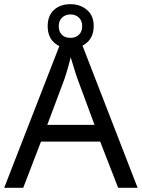

<svg xmlns="http://www.w3.org/2000/svg" viewBox="-20 -898 679 918"><path d="M545 0 459 -221H176L91 0H0L279 -717H360L638 0ZM352 -517Q349 -525 342 -546Q335 -567 328.5 -589.5Q322 -612 318 -624Q313 -604 307.5 -583.5Q302 -563 296.5 -546Q291 -529 287 -517L206 -301H432ZM317 -667Q268 -667 238 -695Q208 -723 208 -773Q208 -823 238 -850.5Q268 -878 317 -878Q364 -878 396 -850.5Q428 -823 428 -774Q428 -723 396.5 -695Q365 -667 317 -667ZM317 -717Q342 -717 357.5 -732Q373 -747 373 -773Q373 -799 357 -814Q341 -829 317 -829Q293 -829 277 -814Q261 -799 261 -773Q261 -747 275.5 -732Q290 -717 317 -717Z"/></svg>

Font: Noto Sans Lao Looped
Style: Regular
Weight: 400
Designer: Mark Frömberg, Ben Mitchell
Foundry: The Fontpad Ltd
Version: Version 1.001